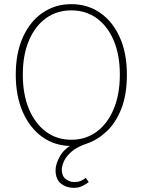

<svg xmlns="http://www.w3.org/2000/svg" viewBox="-20 -692 688 926"><path d="M336 214Q300 214 274 193.5Q248 173 248 128Q248 99 270 60Q292 21 346 -4L324 12Q246 12 185.5 -30.5Q125 -73 90.5 -150.5Q56 -228 56 -332Q56 -436 90.5 -512.5Q125 -589 185.5 -630.5Q246 -672 324 -672Q402 -672 462.5 -630.5Q523 -589 557.5 -512.5Q592 -436 592 -332Q592 -235 565 -167Q538 -99 494 -58Q450 -17 400 0Q352 16 325.5 39Q299 62 288.5 85.5Q278 109 278 126Q278 157 297 171.5Q316 186 338 186Q355 186 368 181Q381 176 394 166L408 186Q396 196 377.5 205Q359 214 336 214ZM324 -18Q394 -18 446.5 -57Q499 -96 528.5 -166.5Q558 -237 558 -332Q558 -427 528.5 -496.5Q499 -566 446.5 -604Q394 -642 324 -642Q254 -642 201.5 -604Q149 -566 119.5 -496.5Q90 -427 90 -332Q90 -237 119.5 -166.5Q149 -96 201.5 -57Q254 -18 324 -18Z"/></svg>

Font: Source Sans 3 ExtraLight ExtraLight
Style: Regular
Weight: 250
Version: Version 3.052;hotconv 1.1.0;makeotfexe 2.6.0